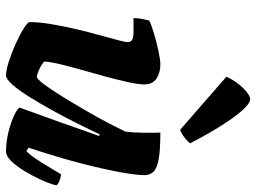

<svg xmlns="http://www.w3.org/2000/svg" viewBox="-124 -706 831 622"><g transform="rotate(90 291.0 -395.5)"><path d="M225 0Q208 0 180 -9Q152 -18 123 -31Q94 -44 74 -56.5Q54 -69 52 -75Q52 -106 58.5 -145.5Q65 -185 74.5 -225.5Q84 -266 94 -302Q104 -338 110.5 -362.5Q117 -387 117 -393Q117 -405 108.5 -409Q100 -413 86 -413H39Q39 -427 42 -441.5Q45 -456 47 -464Q61 -471 89.5 -479.5Q118 -488 146.5 -494Q175 -500 189 -500Q216 -500 235 -487.5Q254 -475 254 -448Q254 -429 246.5 -395Q239 -361 228 -320.5Q217 -280 205.5 -240Q194 -200 187 -169Q180 -138 180 -124Q189 -115 205.5 -107.5Q222 -100 230 -100Q236 -100 253 -122.5Q270 -145 292 -180.5Q314 -216 337 -255.5Q360 -295 378.5 -330.5Q397 -366 407 -387Q410 -412 410.5 -444Q411 -476 410 -500Q467 -500 496.5 -494.5Q526 -489 537 -477.5Q548 -466 548 -448Q548 -425 539 -373.5Q530 -322 510.5 -246Q491 -170 459 -73L470 -66Q481 -76 494.5 -96Q508 -116 521.5 -139Q535 -162 545 -178Q554 -178 566.5 -173Q579 -168 581 -163Q576 -142 563.5 -114.5Q551 -87 535 -60.5Q519 -34 502.5 -17Q486 0 471 0Q440 0 408 -8Q376 -16 354 -26.5Q332 -37 329 -44L377 -177Q390 -215 402 -248.5Q414 -282 421 -301L416 -304Q400 -270 379.5 -229Q359 -188 336.5 -147.5Q314 -107 293 -73.5Q272 -40 254 -20Q236 0 225 0ZM401 -564 229 -714Q238 -734 251.5 -751.5Q265 -769 279 -780Q293 -791 301 -791Q315 -791 337.5 -766Q360 -741 387.5 -697.5Q415 -654 445 -596Q439 -589 427 -579Q415 -569 401 -564Z"/></g></svg>

Font: Texturina Medium 12pt Black
Style: Italic
Weight: 900
Italic angle: -11°
Version: Version 1.002